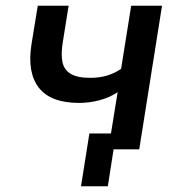

<svg xmlns="http://www.w3.org/2000/svg" viewBox="-20 -518 642 666"><path d="M354 128H261L290 -55H444L436 0H374ZM356 0 388 -198Q359 -179 324 -170Q289 -161 254 -161Q156 -161 115 -213.5Q74 -266 89 -363L111 -498H218L198 -373Q191 -331 196.5 -303.5Q202 -276 225 -262Q248 -248 293 -248Q324 -248 350 -255.5Q376 -263 400 -279L435 -498H542L463 0Z"/></svg>

Font: Nunito Sans 7pt SemiCondensed SemiBold
Style: Italic
Weight: 600
Width: 4
Italic angle: -9°
Designer: Vernon Adams
Foundry: Vernon Adams
Version: Version 3.101;gftools[0.9.27]